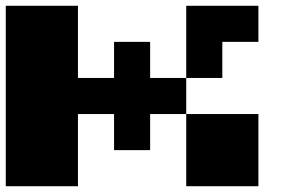

<svg xmlns="http://www.w3.org/2000/svg" viewBox="-20 -770 1040 665"><path d="M500 -500H625V-375H500V-250H375V-375H250V-125H0V-750H250V-500H375V-625H500ZM750 -625V-500H625V-750H875V-625ZM875 -125H625V-375H875Z"/></svg>

Font: Press Start 2P
Style: Regular
Weight: 400
Designer: CodeMan38
Foundry: CodeMan38
Version: Version 3.000